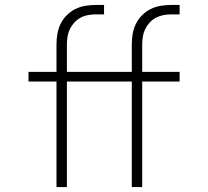

<svg xmlns="http://www.w3.org/2000/svg" viewBox="-20 -755 840 775"><path d="M208 0V-426H95V-465H208V-575Q208 -597 211.5 -618Q215 -639 224.5 -658.5Q234 -678 249.5 -693.5Q265 -709 284 -718.5Q303 -728 324.5 -731.5Q346 -735 367 -735H400V-697H367Q351 -697 335 -694Q319 -691 305 -683.5Q291 -676 280 -664Q269 -652 262 -637.5Q255 -623 252.5 -607Q250 -591 250 -575V-465H512V-575Q512 -597 515.5 -618Q519 -639 528.5 -658.5Q538 -678 553.5 -693.5Q569 -709 588 -718.5Q607 -728 628.5 -731.5Q650 -735 672 -735H705V-697H672Q655 -697 639.5 -694Q624 -691 609.5 -683.5Q595 -676 584 -664Q573 -652 566 -637.5Q559 -623 556.5 -607Q554 -591 554 -575V-465H705V-426H554V0H512V-426H250V0Z"/></svg>

Font: Iosevka Aile Extralight
Style: Regular
Weight: 200
Designer: Belleve Invis
Foundry: Belleve Invis
Version: Version 31.1.0; ttfautohint (v1.8.4)